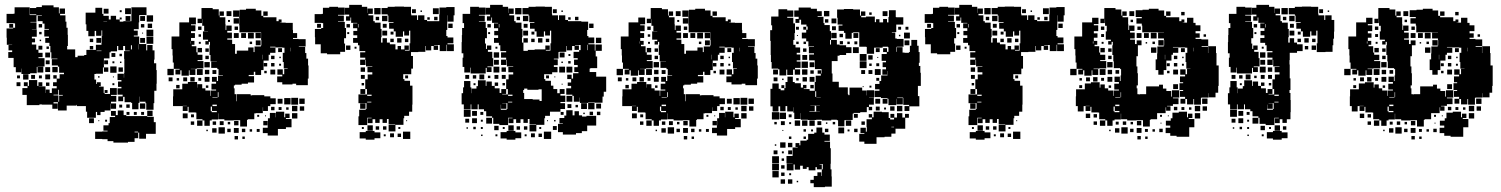

<svg xmlns="http://www.w3.org/2000/svg" viewBox="-20 -557 6169 789"><path d="M142 -125H90V-167H72V-195H93V-203H78V-219H94V-204H99V-228H133V-204H138V-219H154V-203H139V-202H167V-175H168V-189H184V-175H193V-194H213V-203H198V-219H213V-234H199V-248H213V-234H225V-252H243V-258H223V-283H218V-288H193V-314H216V-316H191V-342H187V-368H183V-381H166V-401H181V-407H162V-435H181V-438H163V-460H155V-470H135V-492H152V-494H130V-467H105V-465H130V-437H111V-436H131V-406H111V-399H124V-383H111V-374H129V-353H138V-340H155V-322H138V-318H163V-284H135V-283H158V-259H134V-282H131V-256H104V-253H68V-275H67V-260H45V-281H36V-319H14V-343H30V-350H15V-372H30V-373H8V-402H7V-440H34V-443H42V-461H36V-462H7V-500H36V-501H40V-527H70H102V-495H129V-528H152V-535H200V-527H222V-502H225V-522H247V-500H227V-494H249V-468H227H253V-443H258V-414H259V-368H256V-354H289V-322H299V-328H326V-331H335V-352H374V-373H397V-380H398V-409H400V-432H377H397V-410H375V-430H369V-408H343V-430H335V-457H332V-505H372V-525H400V-500H405V-492H427V-477H435V-492H457V-477H472V-485H480V-477H472V-468H487V-470H520V-495V-527H552H582V-495H552V-465H525H550V-437H530V-431H546V-411H530V-407H552V-376H581V-350H585V-372H607V-350H615V-312H613V-297H622V-269H624V-213H623V-184H614V-163V-133H611V-106H581V-133H578V-139H554V-160H553V-134H549V-108H523V-134H519V-137H492V-159H486V-141H466V-161H484V-168H463V-194H479V-200H465V-222H479V-228H463V-254H489V-238H490V-257H491V-286H507H491V-315H490V-347H513V-349H494V-368H486V-351H466V-368H461V-346H435V-342H430V-317H407V-280H425V-262H407V-280H403V-254H374V-253H349H368V-230H375V-212H378V-219H394V-203H387V-201H406V-175H410V-171H432V-195H460V-167H436V-163H458V-139H436V-132H457V-110H435V-131H434V-103H410V-97H393V-84H379V-97H374V-73H338V-98H333V-121H296V-126H294V-123H254V-103H218V-137H200V-132H217V-110H195V-127H152V-128H142ZM129 -498H103V-524H129ZM518 -499H494V-523H518ZM426 -501H406V-521H426ZM480 -507H472V-515H480ZM102 -470V-495V-470ZM609 -468H583V-494H609ZM516 -471H496V-491H516ZM576 -471H556V-491H576ZM405 -469H420V-470H405ZM605 -442H587V-460H605ZM34 -443H18V-459H34ZM573 -444H559V-458H573ZM153 -444H139V-458H153ZM610 -407H582V-435H610ZM151 -416H141V-426H151ZM568 -419H564V-423H568ZM610 -377H582V-405H610ZM576 -381H556V-401H576ZM396 -381H376V-401H396ZM363 -384H349V-398H363ZM149 -388H143V-394H149ZM551 -354V-375H550V-354ZM522 -354V-371H518V-354ZM154 -353H138V-369H154ZM363 -354H349V-368H363ZM181 -356H171V-366H181ZM377 -347H397V-349H377ZM402 -322V-342V-322ZM186 -321H166V-341H186ZM454 -323H438V-339H454ZM481 -326H471V-336H481ZM424 -293H408V-309H424ZM184 -293H168V-309H184ZM450 -297H442V-305H450ZM479 -298H473V-304H479ZM459 -258H433V-284H459ZM217 -260H195V-282H217ZM186 -261H166V-281H186ZM485 -262H467V-280H485ZM97 -230H75V-252H97ZM186 -231H166V-251H186ZM124 -233H108V-249H124ZM62 -235H50V-247H62ZM152 -235H140V-247H152ZM389 -238H383V-244H389ZM448 -239H444V-243H448ZM64 -203H48V-219H64ZM183 -204H169V-218H183ZM450 -207H442V-215H450ZM219 -168H200V-165H220V-139H223V-164H238V-167H222V-188H219ZM422 -175H410V-187H422ZM577 -110H555V-132H577ZM513 -114H499V-128H513ZM482 -115H470V-127H482ZM506 29H446V23H422V15H400V14H371V-16H400V-17H422V-20H405V-42H426V-51H431V-76H453V-81H436V-101H456V-84H464V-103H488V-84H499V-80H517H547H585V-102H607V-80H585V-77H612V-55H620V-7H580V13H552V-12H548V11H533V26H506ZM572 -85H560V-97H572ZM512 -85H500V-97H512ZM542 -85H530V-97H542ZM366 -51H346V-71H366ZM420 -57H412V-65H420ZM388 -59H384V-63H388ZM533 -13H547V-16H533Z M751 -101H731V-121H748V-122H731V-121H691V-161H692V-190H729V-213H752V-220H790V-197H791V-211H811V-194H824V-185H845V-163H847V-185H868V-189H849V-213H868V-221H851V-241H871V-224H876V-246H896V-248H878V-273H873V-278H848V-304H871V-305H845V-331H841V-371H843V-385H838V-374H824V-388H835V-394H814V-428H835V-429H819V-451H811V-478H810V-462H792V-480H808V-524H854V-519H879V-493H882V-510H900V-492H883V-486H906V-457H907V-434H910V-452H932V-430H914V-423H933V-399H914V-394H934V-376H946V-336H953V-349H1000V-362H1022V-343H1026V-366H1052V-370H1054V-393H1053V-424H1024V-425H998V-424H964V-453H963V-488H938V-514H964V-489H965V-517H991V-521H1031V-514H1054V-492H1062V-510H1080V-492H1062V-486H1086H1116V-470H1125V-477H1137V-465H1130V-464H1154V-463H1183V-434H1184V-421H1201V-401H1184V-397H1207V-396H1236V-366H1208V-364H1234V-339H1239V-316H1246V-288H1248V-234H1245V-207H1197V-213H1182V-210H1140V-219H1119V-243H1140V-250H1120V-272H1142V-252H1148V-274H1162V-276H1146V-302H1142V-340H1149V-361H1141V-362H1112V-340H1090V-332H1084V-308H1063V-269H1053V-249H1029V-262H1023V-249H1002V-244H1024V-218H999V-213H973V-209H946V-206H941V-194H944V-170H950V-141H952V-170H1010V-165H1016V-166H1066V-161H1091V-153H1113V-129H1091V-121H1066H1081V-101H1061V-116H1060V-92H1031V-91H1025V-67H998V-64H995V-37H967V-63H940V-62H902V-67H877V-91H876V-66H850V-62H812V-67H787V-94H784V-95H755V-118H751ZM931 -491H911V-511H931ZM721 -251H701V-271H718V-274H694V-300H690V-329H689V-355H685V-407H717V-417V-465H757V-485H785V-457H765V-453H783V-429H765V-421H781V-401H765V-389H779V-373H768V-367H787V-342H792V-332H812V-310H792V-306H816V-276H788V-274H764V-273H783V-249H759V-268H756V-246H726V-268H721ZM962 -460H940V-482H962ZM925 -467H917V-475H925ZM958 -434H944V-448H958ZM808 -434H794V-448H808ZM1023 -399H999V-423H1023ZM1052 -400H1030V-422H1052ZM991 -401H971V-421H991ZM961 -401H941V-421H961ZM806 -406H796V-416H806ZM1051 -371H1031V-391H1051ZM763 -378V-387H762V-378ZM1016 -376H1006V-386H1016ZM805 -377H797V-385H805ZM1090 -362H1112V-365H1090ZM1174 -346V-361H1173V-346ZM810 -342H792V-360H810ZM1139 -343H1123V-359H1139ZM838 -344H824V-358H838ZM1058 -313V-332H1057V-313ZM1108 -314H1094V-328H1108ZM838 -314H824V-328H838ZM1134 -318H1128V-324H1134ZM842 -280H820V-302H842ZM1108 -284H1094V-298H1108ZM1078 -284H1064V-298H1078ZM1135 -287H1127V-295H1135ZM694 -248H668V-274H694ZM813 -249H789V-273H813ZM1111 -251H1091V-271H1111ZM840 -252H822V-270H840ZM869 -253H853V-269H869ZM1076 -256H1066V-266H1076ZM841 -221H821V-241H841ZM780 -222H762V-240H780ZM689 -223H673V-239H689ZM749 -223H733V-239H749ZM807 -225H795V-237H807ZM716 -226H706V-236H716ZM718 -194H704V-208H718ZM836 -196H826V-206H836ZM878 -158V-178H875V-158ZM853 -155H874V-157H853ZM1205 -127H1177V-155H1205ZM1174 -128H1148V-154H1174ZM1232 -130H1210V-152H1232ZM1141 -131H1121V-151H1141ZM871 -101H851V-119H846V-100H850V-96H871V-127H853V-121H871ZM1202 -100H1180V-122H1202ZM1230 -102H1212V-120H1230ZM1108 -104H1094V-118H1108ZM1137 -105H1125V-117H1137ZM1166 -106H1156V-116H1166ZM1122 0H1080V-10H1060V-32H1080V-42H1062V-60H1080V-42H1081V-71H1089V-93H1113V-75H1114V-98H1148V-75H1152V-90H1170V-72H1155V-68H1178V-34H1155V-27H1122ZM1202 -70H1180V-92H1202ZM751 -71H731V-91H751ZM777 -75H765V-87H777ZM1045 -77H1037V-85H1045ZM1073 -79H1069V-83H1073ZM842 -40H820V-62H842ZM812 -40H790V-62H812ZM960 -42H942V-60H960ZM899 -43H883V-59H899ZM778 -44H764V-58H778ZM868 -44H854V-58H868ZM926 -46H916V-56H926ZM904 -8H878V-34H904ZM961 -11H941V-31H961ZM870 -12H852V-30H870ZM928 -14H914V-28H928ZM988 -14H974V-28H988ZM1047 -15H1035V-27H1047ZM1016 -16H1006V-26H1016ZM834 -18H828V-24H834ZM958 16H944V2H958ZM986 14H976V4H986Z M1489 -43H1453V-79H1456V-106H1483V-109H1486V-133H1453V-169H1488V-191H1481V-231H1507H1491V-251H1510V-260H1490V-282H1510V-284H1484V-311H1482V-290H1460V-312H1481V-320H1460V-342H1481V-347H1457V-371H1451V-381H1431V-401H1448V-412H1432V-430H1448V-441H1431V-461H1448V-463H1423V-485H1420V-472H1402V-490H1415V-497H1397V-525H1415V-537H1467V-529H1489V-504H1490V-522H1512V-500H1494V-494H1514V-470H1520V-464H1544V-438H1548V-404H1546V-382H1582V-375H1605V-354H1614V-368H1628V-354H1642V-370H1660V-352H1644V-349H1663V-379H1666V-406V-431H1644H1661V-411H1641V-428H1636V-406H1606V-428H1598V-439H1579V-463H1597V-466H1576V-493H1573V-498H1548V-524H1573V-529H1602V-530H1640V-529H1669V-500H1670V-494H1694V-475H1698V-494H1724V-475H1735V-470H1760H1785V-497H1786V-526H1814V-528H1848V-494H1844V-468H1818V-434H1814V-409H1819V-375H1845V-347H1817V-373H1815V-347H1787V-372H1764V-370H1780V-352H1762V-368H1752V-350H1730V-368H1728V-344H1699V-343H1669V-327H1677V-275H1670V-252H1637V-232H1642V-225H1665V-205H1675V-175V-127H1674V-98H1661V-81H1641V-98V-71H1638V-44H1605V-17H1577V-45H1604V-47H1577V-68H1570V-52H1552V-67H1540V-52H1522V-67H1511V-51H1491V-71H1507V-73H1489ZM1378 -334H1324V-338H1298V-375H1275V-404H1274V-438H1300V-442H1308V-462H1302V-463H1273V-499H1302V-500H1307V-525H1333V-529H1369V-526H1396V-496H1369V-493H1393V-469H1369V-467H1397V-442H1402V-400H1394V-378H1378H1398V-344H1378ZM1544 -498H1518V-524H1544ZM1783 -499H1759V-523H1783ZM1689 -503H1673V-519H1689ZM1714 -508H1708V-514H1714ZM1818 -468V-494H1817V-468ZM1572 -470H1550V-492H1572ZM1538 -474H1524V-488H1538ZM1778 -474H1764V-488H1778ZM1746 -476H1736V-486H1746ZM1840 -442H1822V-460H1840ZM1569 -443H1553V-459H1569ZM1299 -443H1283V-459H1299ZM1453 -444V-458H1451V-444ZM1418 -444H1404V-458H1418ZM1571 -411H1551V-431H1571ZM1597 -415H1585V-427H1597ZM1415 -417H1407V-425H1415ZM1843 -379H1819V-403H1843ZM1570 -382H1552V-400H1570ZM1630 -382H1612V-400H1630ZM1658 -384H1644V-398H1658ZM1598 -384H1584V-398H1598ZM1420 -352H1402V-370H1420ZM1445 -357H1437V-365H1445ZM1480 -262H1462V-280H1480ZM1479 -233H1463V-249H1479ZM1657 -235H1645V-247H1657ZM1476 -206H1466V-216H1476ZM1481 -171H1461V-191H1481ZM1489 -163H1507V-168H1489V-136H1506V-139H1489ZM1482 -110H1460V-132H1482ZM1653 -59H1649V-63H1653ZM1512 -20H1490V-42H1512ZM1538 -24H1524V-38H1538ZM1568 -24H1554V-38H1568ZM1625 -27H1617V-35H1625ZM1475 -27H1467V-35H1475ZM1519 17H1483V12H1458V-14H1483V-19H1519ZM1666 14H1636V-16H1666ZM1543 11H1519V-13H1543ZM1599 7H1583V-9H1599ZM1628 6H1614V-8H1628ZM1565 3H1557V-5H1565Z M1914 -107H1886V-128H1877V-174H1883V-198H1887V-224H1913V-198H1917V-174H1918V-193H1938V-203H1944V-227H1976V-204H1979V-222H2001V-204H2013V-218H2027V-204H2013V-194H2033V-175H2040V-191H2060V-171H2044V-169H2067V-191H2060V-231H2086H2070V-251H2089V-260H2069V-282H2089V-284H2063V-311H2061V-290H2039V-312H2060V-320H2039V-342H2060V-347H2036V-371H2030V-381H2010V-401H2027V-412H2011V-430H2027V-441H2010V-461H2027V-463H2002V-485H1999V-472H1981V-490H1994V-497H1976V-525H1994V-537H2046V-529H2068V-504H2069V-522H2091V-500H2073V-494H2093V-470H2099V-464H2123V-438H2127V-404H2125V-382H2131V-352V-348H2149V-352H2177V-354H2221V-370H2239V-352H2223V-349H2242V-379H2245V-406V-431H2223H2240V-411H2220V-428H2215V-406H2185V-428H2177V-439H2158V-463H2176V-466H2155V-493H2152V-498H2127V-524H2152V-529H2181V-530H2219V-529H2248V-500H2249V-494H2273V-475H2277V-494H2303V-475H2314V-470H2339H2369V-468H2397V-434H2393V-409H2398V-375H2424V-349H2427V-374H2453V-348H2428V-325H2434V-277H2406V-275H2403V-261H2430V-242H2471V-180H2461V-160H2456V-135H2424V-136H2397V-134H2363V-156H2362V-139H2338V-163H2355H2332V-168H2307V-194H2327V-232H2311V-250H2329V-234H2335V-256H2357V-261H2340V-281H2354V-290H2339V-312H2354V-318H2337V-344H2360V-351H2366V-372H2343V-370H2359V-352H2341V-368H2331V-350H2309V-368H2307V-344H2278V-343H2275V-316H2256V-313H2272V-289H2256V-282H2271V-260H2249V-252H2216V-232H2221V-225H2244V-205H2254V-191H2270V-174H2280V-191H2300V-171H2283V-164H2303V-138H2283V-133H2302V-109H2283V-98H2253H2240V-81H2220V-98V-71H2217V-44H2184V-17H2156V-45H2183V-47H2156V-68H2149V-52H2131V-67H2119V-52H2101V-67H2090V-51H2070V-71H2086V-73H2068V-43H2032V-48H2007V-73H2002V-79H1978V-100H1969V-108H1947V-128H1943V-108H1917V-128H1914ZM1912 -259H1888V-282H1881V-320H1884V-338H1877V-384H1878V-413H1879V-442H1887V-462H1881V-500H1912V-529H1948V-526H1975V-496H1948V-493H1972V-469H1948V-467H1976V-442H1981V-400H1973V-378H1957H1977V-356H1981V-370H1999V-352H1985V-344H2003V-318H1985H2007V-284H1983V-281H2000V-261H1980V-278H1976V-255H1944H1914V-279H1912ZM2123 -498H2097V-524H2123ZM2268 -503H2252V-519H2268ZM2293 -508H2287V-514H2293ZM2151 -470H2129V-492H2151ZM2117 -474H2103V-488H2117ZM2357 -474H2343V-488H2357ZM2325 -476H2315V-486H2325ZM2419 -442H2401V-460H2419ZM2148 -443H2132V-459H2148ZM2032 -444V-458H2030V-444ZM1997 -444H1983V-458H1997ZM2150 -411H2130V-431H2150ZM2176 -415H2164V-427H2176ZM1994 -417H1986V-425H1994ZM2422 -379H2398V-403H2422ZM2451 -380H2429V-402H2451ZM2149 -382H2131V-400H2149ZM2209 -382H2191V-400H2209ZM2237 -384H2223V-398H2237ZM2177 -384H2163V-398H2177ZM2396 -351V-373H2394V-351ZM2024 -357H2016V-365H2024ZM2031 -320H2009V-342H2031ZM2300 -321H2280V-341H2300ZM2324 -327H2316V-335H2324ZM2030 -291H2010V-311H2030ZM2325 -296H2315V-306H2325ZM2293 -298H2287V-304H2293ZM2302 -259H2278V-283H2302ZM2332 -259H2308V-283H2332ZM2032 -259H2008V-283H2032ZM2059 -262H2041V-280H2059ZM1970 -231H1950V-251H1970ZM2058 -233H2042V-249H2058ZM2028 -233H2012V-249H2028ZM1908 -233H1892V-249H1908ZM1937 -234H1923V-248H1937ZM2236 -235H2224V-247H2236ZM1995 -236H1985V-246H1995ZM2262 -239H2258V-243H2262ZM2327 -204H2313V-218H2327ZM2055 -206H2045V-216H2055ZM1934 -207H1926V-215H1934ZM2292 -209H2288V-213H2292ZM2134 -187H2130V-175H2134V-150H2169V-148H2197V-142H2206V-175V-190H2193V-188H2147V-193H2134ZM2068 -163H2086V-168H2068V-136H2085V-139H2068ZM2332 -139H2308V-163H2332ZM2423 -108H2397V-134H2423ZM2061 -110H2039V-127H2038V-106H2062V-109H2065V-133H2044V-132H2061ZM2392 -109H2368V-133H2392ZM2450 -111H2430V-131H2450ZM2328 -113H2312V-129H2328ZM2355 -116H2345V-126H2355ZM1914 -77H1886V-105H1914ZM2347 -4H2293V-14H2273V-48H2293V-50H2279V-72H2299V-82H2307V-104H2333V-83H2341V-100H2359V-83H2372V-78H2390V-81H2430V-41H2393V-18H2371V-10H2347ZM1940 -81H1920V-101H1940ZM2417 -84H2403V-98H2417ZM2447 -84H2433V-98H2447ZM1966 -85H1954V-97H1966ZM2296 -85H2284V-97H2296ZM2383 -88H2377V-94H2383ZM2002 -49H1978V-73H2002ZM1940 -51H1920V-71H1940ZM1908 -53H1892V-69H1908ZM1964 -57H1956V-65H1964ZM2263 -58H2257V-64H2263ZM2232 -59H2228V-63H2232ZM2091 -20H2069V-42H2091ZM2029 -22H2011V-40H2029ZM2268 -23H2252V-39H2268ZM2117 -24H2103V-38H2117ZM2147 -24H2133V-38H2147ZM1935 -26H1925V-36H1935ZM2204 -27H2196V-35H2204ZM1964 -27H1956V-35H1964ZM2054 -27H2046V-35H2054ZM1903 -28H1897V-34H1903ZM2098 17H2062V12H2037V-14H2062V-19H2098ZM2245 14H2215V-16H2245ZM2122 11H2098V-13H2122ZM2178 7H2162V-9H2178ZM2207 6H2193V-8H2207ZM2024 3H2016V-5H2024ZM2144 3H2136V-5H2144ZM1963 2H1957V-4H1963Z M2597 -101H2577V-121H2594V-122H2577V-121H2537V-161H2538V-190H2575V-213H2598V-220H2636V-197H2637V-211H2657V-194H2670V-185H2691V-163H2693V-185H2714V-189H2695V-213H2714V-221H2697V-241H2717V-224H2722V-246H2742V-248H2724V-273H2719V-278H2694V-304H2717V-305H2691V-331H2687V-371H2689V-385H2684V-374H2670V-388H2681V-394H2660V-428H2681V-429H2665V-451H2657V-478H2656V-462H2638V-480H2654V-524H2700V-519H2725V-493H2728V-510H2746V-492H2729V-486H2752V-457H2753V-434H2756V-452H2778V-430H2760V-423H2779V-399H2760V-394H2780V-376H2792V-336H2799V-349H2846V-362H2868V-343H2872V-366H2898V-370H2900V-393H2899V-424H2870V-425H2844V-424H2810V-453H2809V-488H2784V-514H2810V-489H2811V-517H2837V-521H2877V-514H2900V-492H2908V-510H2926V-492H2908V-486H2932H2962V-470H2971V-477H2983V-465H2976V-464H3000V-463H3029V-434H3030V-421H3047V-401H3030V-397H3053V-396H3082V-366H3054V-364H3080V-339H3085V-316H3092V-288H3094V-234H3091V-207H3043V-213H3028V-210H2986V-219H2965V-243H2986V-250H2966V-272H2988V-252H2994V-274H3008V-276H2992V-302H2988V-340H2995V-361H2987V-362H2958V-340H2936V-332H2930V-308H2909V-269H2899V-249H2875V-262H2869V-249H2848V-244H2870V-218H2845V-213H2819V-209H2792V-206H2787V-194H2790V-170H2796V-141H2798V-170H2856V-165H2862V-166H2912V-161H2937V-153H2959V-129H2937V-121H2912H2927V-101H2907V-116H2906V-92H2877V-91H2871V-67H2844V-64H2841V-37H2813V-63H2786V-62H2748V-67H2723V-91H2722V-66H2696V-62H2658V-67H2633V-94H2630V-95H2601V-118H2597ZM2777 -491H2757V-511H2777ZM2567 -251H2547V-271H2564V-274H2540V-300H2536V-329H2535V-355H2531V-407H2563V-417V-465H2603V-485H2631V-457H2611V-453H2629V-429H2611V-421H2627V-401H2611V-389H2625V-373H2614V-367H2633V-342H2638V-332H2658V-310H2638V-306H2662V-276H2634V-274H2610V-273H2629V-249H2605V-268H2602V-246H2572V-268H2567ZM2808 -460H2786V-482H2808ZM2771 -467H2763V-475H2771ZM2804 -434H2790V-448H2804ZM2654 -434H2640V-448H2654ZM2869 -399H2845V-423H2869ZM2898 -400H2876V-422H2898ZM2837 -401H2817V-421H2837ZM2807 -401H2787V-421H2807ZM2652 -406H2642V-416H2652ZM2897 -371H2877V-391H2897ZM2609 -378V-387H2608V-378ZM2862 -376H2852V-386H2862ZM2651 -377H2643V-385H2651ZM2936 -362H2958V-365H2936ZM3020 -346V-361H3019V-346ZM2656 -342H2638V-360H2656ZM2985 -343H2969V-359H2985ZM2684 -344H2670V-358H2684ZM2904 -313V-332H2903V-313ZM2954 -314H2940V-328H2954ZM2684 -314H2670V-328H2684ZM2980 -318H2974V-324H2980ZM2688 -280H2666V-302H2688ZM2954 -284H2940V-298H2954ZM2924 -284H2910V-298H2924ZM2981 -287H2973V-295H2981ZM2540 -248H2514V-274H2540ZM2659 -249H2635V-273H2659ZM2957 -251H2937V-271H2957ZM2686 -252H2668V-270H2686ZM2715 -253H2699V-269H2715ZM2922 -256H2912V-266H2922ZM2687 -221H2667V-241H2687ZM2626 -222H2608V-240H2626ZM2535 -223H2519V-239H2535ZM2595 -223H2579V-239H2595ZM2653 -225H2641V-237H2653ZM2562 -226H2552V-236H2562ZM2564 -194H2550V-208H2564ZM2682 -196H2672V-206H2682ZM2724 -158V-178H2721V-158ZM2699 -155H2720V-157H2699ZM3051 -127H3023V-155H3051ZM3020 -128H2994V-154H3020ZM3078 -130H3056V-152H3078ZM2987 -131H2967V-151H2987ZM2717 -101H2697V-119H2692V-100H2696V-96H2717V-127H2699V-121H2717ZM3048 -100H3026V-122H3048ZM3076 -102H3058V-120H3076ZM2954 -104H2940V-118H2954ZM2983 -105H2971V-117H2983ZM3012 -106H3002V-116H3012ZM2968 0H2926V-10H2906V-32H2926V-42H2908V-60H2926V-42H2927V-71H2935V-93H2959V-75H2960V-98H2994V-75H2998V-90H3016V-72H3001V-68H3024V-34H3001V-27H2968ZM3048 -70H3026V-92H3048ZM2597 -71H2577V-91H2597ZM2623 -75H2611V-87H2623ZM2891 -77H2883V-85H2891ZM2919 -79H2915V-83H2919ZM2688 -40H2666V-62H2688ZM2658 -40H2636V-62H2658ZM2806 -42H2788V-60H2806ZM2745 -43H2729V-59H2745ZM2624 -44H2610V-58H2624ZM2714 -44H2700V-58H2714ZM2772 -46H2762V-56H2772ZM2750 -8H2724V-34H2750ZM2807 -11H2787V-31H2807ZM2716 -12H2698V-30H2716ZM2774 -14H2760V-28H2774ZM2834 -14H2820V-28H2834ZM2893 -15H2881V-27H2893ZM2862 -16H2852V-26H2862ZM2680 -18H2674V-24H2680ZM2804 16H2790V2H2804ZM2832 14H2822V4H2832Z M3179 -99H3155V-120H3146V-162V-192H3154V-214H3180V-192H3188V-186H3203V-195H3191V-207H3203V-195H3208V-220H3246V-215H3271V-197H3280V-208H3294V-194H3283V-191H3307V-184H3328V-220H3332V-246H3353V-254H3340V-268H3354V-255H3356V-273H3329V-302H3328V-309H3305V-333H3325V-338H3304V-364H3325V-366H3302V-387H3293V-399H3275V-423H3293V-435H3281V-447H3293V-435H3299V-448H3294V-456H3272V-476H3265V-463H3249V-479H3262V-488H3244V-514H3262V-526H3312V-521H3337V-494V-511H3357V-491H3340V-488H3364V-462H3368V-454H3390V-429H3395V-393H3391V-374H3395V-393H3419V-374H3430V-371H3457V-363H3479V-339H3457V-331H3430V-328H3422V-306H3398V-282V-255H3401V-221H3427V-198H3464V-170H3466V-166H3471V-167V-197H3523V-185H3541V-165H3542V-186H3572V-156H3551V-155H3571V-127H3551V-118H3564V-104H3550V-117H3542V-96H3515V-93H3488V-90H3484V-64H3455V-63H3450V-38H3424V-63H3419V-65H3396V-62H3358V-65H3334V-64H3300V-65H3271V-92H3270V-68H3244V-94H3268H3240V-116H3239V-99H3215V-121H3208V-100H3186V-120H3179ZM3600 -158H3574V-184H3594V-190H3576V-212H3594V-224H3601V-247H3627V-250H3606V-272H3621V-281H3607V-301H3621V-307H3603V-335H3624V-343H3609V-359H3625V-344H3631V-363H3629V-365H3607V-361H3572V-336H3542V-364H3540V-365H3511V-395V-424H3486V-422H3480V-398H3454V-422H3448V-446V-430H3426V-452H3442V-456H3422V-484H3420V-518H3448V-520H3486V-518H3514V-493H3518V-510H3536V-492H3519V-486H3539V-489H3575V-466H3580V-478H3594V-465H3609V-479H3625V-465H3631V-487H3633V-515H3661V-487H3663V-486H3692V-456H3663V-425H3645V-423H3659V-399H3665V-397H3693V-365H3665V-363H3689V-341H3697V-340H3715V-343H3719V-369H3725V-393H3749V-369H3755V-343H3759V-299H3756V-286H3762V-258H3764V-204H3752V-186V-162H3758V-120H3717V-101H3697V-121H3716V-126H3692V-155H3691V-156H3667V-154H3690V-128H3664V-151H3663V-125H3631V-151H3627V-131H3607V-151H3627V-154H3600V-178ZM3211 -247H3183V-272H3178V-275H3151V-302H3148V-331H3147V-361V-389H3145V-433H3153V-453H3149V-489H3179V-519H3215V-514H3240V-488H3215V-484H3240V-461H3247V-421H3245V-393H3240V-373H3249V-362H3268V-340H3254V-333H3269V-309H3254V-304H3270V-278H3247V-272H3268V-250H3246V-271H3239V-249H3215V-271H3211ZM3388 -490H3366V-512H3388ZM3627 -491H3607V-511H3627ZM3562 -496H3552V-506H3562ZM3214 -463V-483V-463ZM3417 -461H3397V-481H3417ZM3384 -464H3370V-478H3384ZM3415 -433H3399V-449H3415ZM3683 -435H3671V-447H3683ZM3713 -435H3701V-447H3713ZM3263 -435H3251V-447H3263ZM3719 -399H3695V-423H3719ZM3418 -400H3396V-422H3418ZM3507 -401H3487V-421H3507ZM3444 -404H3430V-418H3444ZM3680 -408H3674V-414H3680ZM3259 -409H3255V-413H3259ZM3717 -371H3697V-391H3717ZM3444 -375H3431V-388H3444ZM3503 -375H3491V-387H3503ZM3292 -376H3282V-386H3292ZM3262 -376H3252V-386H3262ZM3472 -376H3462V-386H3472ZM3509 -339H3485V-363H3509ZM3665 -344V-363H3663V-344ZM3595 -343H3579V-359H3595ZM3294 -344H3280V-358H3294ZM3541 -307H3513V-335H3541ZM3297 -311H3277V-331H3297ZM3566 -312H3548V-330H3566ZM3589 -319H3585V-323H3589ZM3541 -277H3513V-305H3541ZM3300 -278H3274V-304H3300ZM3327 -281H3307V-301H3327ZM3593 -285H3581V-297H3593ZM3562 -286H3552V-296H3562ZM3599 -249H3575V-273H3599ZM3298 -250H3276V-272H3298ZM3177 -251H3157V-271H3177ZM3535 -253H3519V-269H3535ZM3565 -253H3549V-269H3565ZM3324 -254H3310V-268H3324ZM3629 -251V-265H3628V-251ZM3238 -220H3216V-242H3238ZM3327 -221H3307V-241H3327ZM3296 -222H3278V-240H3296ZM3175 -223H3159V-239H3175ZM3593 -225H3581V-237H3593ZM3262 -226H3252V-236H3262ZM3200 -228H3194V-234H3200ZM3324 -194H3310V-208H3324ZM3561 -197H3553V-205H3561ZM3529 -199H3525V-203H3529ZM3334 -159V-182H3330V-159ZM3335 -157H3353V-158H3335ZM3597 -131H3577V-151H3597ZM3335 -124H3349V-125H3335ZM3328 -100H3306V-98H3334V-123H3310V-122H3328ZM3188 -122H3207H3188ZM3688 -100H3666V-122H3688ZM3656 -102H3638V-120H3656ZM3595 -103H3579V-119H3595ZM3621 -107H3613V-115H3621ZM3334 -97H3349V-98H3334ZM3582 34H3532V25H3511V-7H3532V-10H3516V-32H3538V-16H3542V-35H3541V-67H3563V-74H3550V-88H3564V-75H3570V-98H3604V-96H3632V-72H3638V-66H3654V-73H3639V-89H3655V-74H3666V-92H3688V-74H3699V-89H3715V-73H3700V-28H3660V-8H3643V5H3615V7H3582ZM3182 -66H3152V-96H3182ZM3210 -68H3184V-94H3210ZM3505 -73H3489V-89H3505ZM3233 -75H3221V-87H3233ZM3478 -40H3456V-62H3478ZM3328 -40H3306V-62H3328ZM3298 -40H3276V-62H3298ZM3268 -40H3246V-62H3268ZM3355 -43H3339V-59H3355ZM3205 -43H3189V-59H3205ZM3534 -44H3520V-58H3534ZM3412 -46H3402V-56H3412ZM3172 -46H3162V-56H3172ZM3231 -47H3223V-55H3231ZM3380 -48H3374V-54H3380ZM3643 -34H3654V-36H3643ZM3241 143H3213V115H3237V114H3212V84H3237V49H3258V47H3249V31H3265V40H3269V21H3295V17H3301V-7H3326V-12H3335V-33H3359V-12H3368V-4H3390V22H3368V25H3391V52H3394V82V116H3393V139H3397V168H3398V210H3370V212H3324V196H3310V182H3324V166H3339V151H3355V166H3357V139H3337V130H3331V143H3303V130H3295V137H3279V124H3268V140H3246V119H3241ZM3449 -9H3425V-33H3449ZM3384 -14H3370V-28H3384ZM3504 -14H3490V-28H3504ZM3292 -16H3282V-26H3292ZM3321 -17H3313V-25H3321ZM3471 -17H3463V-25H3471ZM3199 -19H3195V-23H3199ZM3232 14H3222V4H3232ZM3292 14H3282V4H3292ZM3208 50H3186V28H3208ZM3236 48H3218V30H3236ZM3170 42H3164V36H3170ZM3175 77H3159V61H3175ZM3235 77H3219V61H3235ZM3201 73H3193V65H3201ZM3181 113H3153V85H3181ZM3202 104H3192V94H3202ZM3181 143H3153V115H3181ZM3357 119V139H3361V117H3348V119ZM3204 136H3190V122H3204ZM3180 172H3154V146H3180ZM3204 166H3190V152H3204ZM3231 163H3223V155H3231ZM3236 198H3218V180H3236ZM3206 198H3188V180H3206ZM3260 192H3254V186H3260Z M3996 -43H3960V-79H3963V-106H3990V-109H3993V-133H3960V-169H3995V-191H3988V-231H4014H3998V-251H4017V-260H3997V-282H4017V-284H3991V-311H3989V-290H3967V-312H3988V-320H3967V-342H3988V-347H3964V-371H3958V-381H3938V-401H3955V-412H3939V-430H3955V-441H3938V-461H3955V-463H3930V-485H3927V-472H3909V-490H3922V-497H3904V-525H3922V-537H3974V-529H3996V-504H3997V-522H4019V-500H4001V-494H4021V-470H4027V-464H4051V-438H4055V-404H4053V-382H4089V-375H4112V-354H4121V-368H4135V-354H4149V-370H4167V-352H4151V-349H4170V-379H4173V-406V-431H4151H4168V-411H4148V-428H4143V-406H4113V-428H4105V-439H4086V-463H4104V-466H4083V-493H4080V-498H4055V-524H4080V-529H4109V-530H4147V-529H4176V-500H4177V-494H4201V-475H4205V-494H4231V-475H4242V-470H4267H4292V-497H4293V-526H4321V-528H4355V-494H4351V-468H4325V-434H4321V-409H4326V-375H4352V-347H4324V-373H4322V-347H4294V-372H4271V-370H4287V-352H4269V-368H4259V-350H4237V-368H4235V-344H4206V-343H4176V-327H4184V-275H4177V-252H4144V-232H4149V-225H4172V-205H4182V-175V-127H4181V-98H4168V-81H4148V-98V-71H4145V-44H4112V-17H4084V-45H4111V-47H4084V-68H4077V-52H4059V-67H4047V-52H4029V-67H4018V-51H3998V-71H4014V-73H3996ZM3885 -334H3831V-338H3805V-375H3782V-404H3781V-438H3807V-442H3815V-462H3809V-463H3780V-499H3809V-500H3814V-525H3840V-529H3876V-526H3903V-496H3876V-493H3900V-469H3876V-467H3904V-442H3909V-400H3901V-378H3885H3905V-344H3885ZM4051 -498H4025V-524H4051ZM4290 -499H4266V-523H4290ZM4196 -503H4180V-519H4196ZM4221 -508H4215V-514H4221ZM4325 -468V-494H4324V-468ZM4079 -470H4057V-492H4079ZM4045 -474H4031V-488H4045ZM4285 -474H4271V-488H4285ZM4253 -476H4243V-486H4253ZM4347 -442H4329V-460H4347ZM4076 -443H4060V-459H4076ZM3806 -443H3790V-459H3806ZM3960 -444V-458H3958V-444ZM3925 -444H3911V-458H3925ZM4078 -411H4058V-431H4078ZM4104 -415H4092V-427H4104ZM3922 -417H3914V-425H3922ZM4350 -379H4326V-403H4350ZM4077 -382H4059V-400H4077ZM4137 -382H4119V-400H4137ZM4165 -384H4151V-398H4165ZM4105 -384H4091V-398H4105ZM3927 -352H3909V-370H3927ZM3952 -357H3944V-365H3952ZM3987 -262H3969V-280H3987ZM3986 -233H3970V-249H3986ZM4164 -235H4152V-247H4164ZM3983 -206H3973V-216H3983ZM3988 -171H3968V-191H3988ZM3996 -163H4014V-168H3996V-136H4013V-139H3996ZM3989 -110H3967V-132H3989ZM4160 -59H4156V-63H4160ZM4019 -20H3997V-42H4019ZM4045 -24H4031V-38H4045ZM4075 -24H4061V-38H4075ZM4132 -27H4124V-35H4132ZM3982 -27H3974V-35H3982ZM4026 17H3990V12H3965V-14H3990V-19H4026ZM4173 14H4143V-16H4173ZM4050 11H4026V-13H4050ZM4106 7H4090V-9H4106ZM4135 6H4121V-8H4135ZM4072 3H4064V-5H4072Z M4433 -99H4409V-121H4401V-161H4402V-190H4438V-214H4463V-219H4499V-197H4502V-210H4520V-194H4534V-185H4555V-163H4557V-185H4578V-189H4559V-213H4578V-220H4560V-242H4582V-224H4585V-247H4606H4587V-273H4583V-277H4557V-305H4555V-331H4551V-371H4553V-385H4548V-374H4534V-388H4545V-394H4524V-428H4545H4528V-451H4521V-478H4520V-462H4502V-480H4518V-524H4564V-518H4588V-493H4592V-510H4610V-492H4593V-486H4616V-457H4617V-434H4620V-452H4642V-430H4624V-423H4643V-399H4624V-394H4644V-376H4651V-391H4671V-371H4656V-326H4650V-310V-284H4654V-256H4656V-206H4651V-194H4654V-170H4660V-168H4662V-170H4690V-202H4743V-209H4759V-193H4773V-183H4793V-160H4796V-186H4826V-156H4800V-153H4823V-129H4800V-122H4776V-120H4790V-102H4772V-116H4770V-92H4740H4735V-67H4708V-64H4705V-37H4677V-63H4650V-62H4612V-67H4587V-90H4586V-66H4560V-62H4522V-67H4497V-94H4494V-95H4465V-118H4461V-101H4441V-121H4458V-122H4441V-121H4433ZM4762 -250H4740V-269H4729V-313H4735V-337H4736V-366H4762V-370H4764V-393H4763V-399H4739V-423H4763V-424H4734V-425H4708V-424H4674V-452H4672V-460H4650V-482H4672V-487H4647V-515H4675V-517H4701V-521H4741V-514H4764V-492H4772V-510H4790V-492H4772V-486H4796V-470V-486H4826V-470H4835V-477H4847V-465H4840V-464H4858V-484H4884V-463H4893V-453H4913V-429H4893V-420H4910V-402H4893V-397H4917V-395H4945V-367H4918V-364H4944V-339H4945V-367H4977V-339H4979V-309V-288H4988V-234V-204H4986V-176H4975V-157H4947V-174H4946V-156H4917V-155H4915V-127H4887V-150H4884V-128H4858V-150H4851V-131H4831V-151H4850V-159H4829V-183H4842V-187H4827V-215H4842V-219H4829V-243H4850V-250H4830V-272H4852V-252H4858V-274H4872V-275H4855V-302H4852V-340H4859V-361H4851V-362H4822V-364H4800V-362H4822V-340H4800V-332H4794V-308H4773V-269H4762ZM4641 -491H4621V-511H4641ZM4848 -494H4834V-508H4848ZM4431 -251H4411V-271H4428V-274H4404V-300H4400V-329H4399V-355H4395V-407H4427V-417V-465H4468V-484H4494V-458H4475V-453H4493V-429H4475V-420H4490V-402H4475V-389H4489V-373H4478V-367H4497V-341H4501V-332H4522V-310H4501V-306H4526V-276H4497V-275H4474V-273H4493V-249H4469V-268H4466V-246H4436V-268H4431ZM4636 -466H4626V-476H4636ZM4668 -434H4654V-448H4668ZM4518 -434H4504V-448H4518ZM4733 -399H4709V-423H4733ZM4701 -401H4681V-421H4701ZM4671 -401H4651V-421H4671ZM4517 -405H4505V-417H4517ZM4936 -406H4926V-416H4936ZM4762 -370H4740V-392H4762ZM4473 -378V-387H4471V-378ZM4726 -376H4716V-386H4726ZM4515 -377H4507V-385H4515ZM4694 -378H4688V-384H4694ZM4732 -340H4710V-362H4732ZM4884 -346V-361H4883V-346ZM4520 -342H4502V-360H4520ZM4849 -343H4833V-359H4849ZM4548 -344H4534V-358H4548ZM4768 -313V-332H4767V-313ZM4818 -314H4804V-328H4818ZM4548 -314H4534V-328H4548ZM4844 -318H4838V-324H4844ZM4552 -280H4530V-302H4552ZM4818 -284H4804V-298H4818ZM4787 -285H4775V-297H4787ZM4845 -287H4837V-295H4845ZM4404 -248H4378V-274H4404ZM4523 -249H4499V-273H4523ZM4821 -251H4801V-271H4821ZM4550 -252H4532V-270H4550ZM4579 -254H4564V-269H4579ZM4786 -256H4776V-266H4786ZM4551 -221H4531V-241H4551ZM4490 -222H4472V-240H4490ZM4459 -223H4443V-239H4459ZM4517 -225H4505V-237H4517ZM4426 -226H4416V-236H4426ZM4821 -191H4801V-211H4821ZM4427 -195H4415V-207H4427ZM4546 -196H4536V-206H4546ZM4587 -158V-178H4585V-158ZM4563 -155H4584V-157H4563ZM4942 -130H4920V-152H4942ZM4563 -121H4580V-127H4563ZM4912 -100H4890V-122H4912ZM4940 -102H4922V-120H4940ZM4560 -100V-96H4580V-101H4561V-119H4556V-100ZM4818 -104H4804V-118H4818ZM4847 -105H4835V-117H4847ZM4876 -106H4866V-116H4876ZM4867 5H4815V1H4789V-10H4770V-32H4789V-41H4771V-61H4791V-43V-71H4798V-94H4824V-75V-98H4858V-75H4862V-90H4880V-72H4865V-68H4888V-34H4867ZM4912 -70H4890V-92H4912ZM4460 -72H4442V-90H4460ZM4488 -74H4474V-88H4488ZM4755 -77H4747V-85H4755ZM4783 -79H4779V-83H4783ZM4552 -40H4530V-62H4552ZM4522 -40H4500V-62H4522ZM4670 -42H4652V-60H4670ZM4608 -44H4594V-58H4608ZM4488 -44H4474V-58H4488ZM4577 -45H4565V-57H4577ZM4636 -46H4626V-56H4636ZM4753 -49H4749V-53H4753ZM4614 -8H4588V-34H4614ZM4671 -11H4651V-31H4671ZM4580 -12H4562V-30H4580ZM4638 -14H4624V-28H4638ZM4758 -14H4744V-28H4758ZM4697 -15H4685V-27H4697ZM4726 -16H4716V-26H4726ZM4544 -18H4538V-24H4544ZM4668 16H4654V2H4668ZM4696 14H4686V4H4696Z M5063 -107H5035V-128H5026V-174H5032V-198H5036V-224H5062V-198H5066V-174H5067V-193H5087V-203H5093V-227H5125V-204H5128V-222H5150V-204H5162V-218H5176V-204H5162V-194H5182V-175H5189V-191H5209V-171H5193V-169H5216V-191H5209V-231H5235H5219V-251H5238V-260H5218V-282H5238V-284H5212V-311H5210V-290H5188V-312H5209V-320H5188V-342H5209V-347H5185V-371H5179V-381H5159V-401H5176V-412H5160V-430H5176V-441H5159V-461H5176V-463H5151V-485H5148V-472H5130V-490H5143V-497H5125V-525H5143V-537H5195V-529H5217V-504H5218V-522H5240V-500H5222V-494H5242V-470H5248V-464H5272V-438H5276V-404H5274V-382H5310V-375H5333V-347H5310V-340H5280V-310H5279V-292H5280V-250V-235H5283V-187H5279V-175H5283V-146H5284V-96H5283V-67H5268V-52H5250V-67H5239V-51H5219V-71H5235V-73H5217V-43H5181V-48H5156V-73H5151V-79H5127V-100H5118V-108H5096V-128H5092V-108H5066V-128H5063ZM5364 -406H5334V-428H5326V-439H5307V-463H5325V-466H5304V-493H5301V-498H5276V-524H5301V-529H5330V-530H5368V-529H5397V-500H5398V-494H5422V-475H5426V-494H5452V-475H5463V-427H5462V-398H5459V-371H5456V-344H5427V-343H5391V-379H5394V-406V-431H5372H5389V-411H5369V-428H5364ZM5061 -259H5037V-282H5030V-320H5033V-338H5026V-384H5027V-413H5028V-442H5036V-462H5030V-500H5061V-529H5097V-526H5124V-496H5097V-493H5121V-469H5097V-467H5125V-442H5130V-400H5122V-378H5106H5126V-356H5130V-370H5148V-352H5134V-344H5152V-318H5134H5156V-284H5132V-281H5149V-261H5129V-278H5125V-255H5093H5063V-279H5061ZM5272 -498H5246V-524H5272ZM5417 -503H5401V-519H5417ZM5442 -508H5436V-514H5442ZM5300 -470H5278V-492H5300ZM5266 -474H5252V-488H5266ZM5297 -443H5281V-459H5297ZM5181 -444V-458H5179V-444ZM5146 -444H5132V-458H5146ZM5299 -411H5279V-431H5299ZM5325 -415H5313V-427H5325ZM5143 -417H5135V-425H5143ZM5298 -382H5280V-400H5298ZM5358 -382H5340V-400H5358ZM5386 -384H5372V-398H5386ZM5326 -384H5312V-398H5326ZM5388 -352H5370V-370H5388ZM5356 -354H5342V-368H5356ZM5173 -357H5165V-365H5173ZM5180 -320H5158V-342H5180ZM5179 -291H5159V-311H5179ZM5181 -259H5157V-283H5181ZM5208 -262H5190V-280H5208ZM5119 -231H5099V-251H5119ZM5207 -233H5191V-249H5207ZM5177 -233H5161V-249H5177ZM5057 -233H5041V-249H5057ZM5086 -234H5072V-248H5086ZM5144 -236H5134V-246H5144ZM5204 -206H5194V-216H5204ZM5083 -207H5075V-215H5083ZM5217 -163H5235V-168H5217V-136H5234V-139H5217ZM5210 -110H5188V-127H5187V-106H5211V-109H5214V-133H5193V-132H5210ZM5063 -77H5035V-105H5063ZM5089 -81H5069V-101H5089ZM5115 -85H5103V-97H5115ZM5151 -49H5127V-73H5151ZM5089 -51H5069V-71H5089ZM5057 -53H5041V-69H5057ZM5113 -57H5105V-65H5113ZM5240 -20H5218V-42H5240ZM5178 -22H5160V-40H5178ZM5266 -24H5252V-38H5266ZM5084 -26H5074V-36H5084ZM5113 -27H5105V-35H5113ZM5203 -27H5195V-35H5203ZM5052 -28H5046V-34H5052ZM5247 17H5211V12H5186V-14H5211V-19H5247ZM5271 11H5247V-13H5271ZM5173 3H5165V-5H5173ZM5112 2H5106V-4H5112Z M5559 -99H5535V-121H5527V-161H5528V-190H5564V-214H5589V-219H5625V-197H5628V-210H5646V-194H5660V-185H5681V-163H5683V-185H5704V-189H5685V-213H5704V-220H5686V-242H5708V-224H5711V-247H5732H5713V-273H5709V-277H5683V-305H5681V-331H5677V-371H5679V-385H5674V-374H5660V-388H5671V-394H5650V-428H5671H5654V-451H5647V-478H5646V-462H5628V-480H5644V-524H5690V-518H5714V-493H5718V-510H5736V-492H5719V-486H5742V-457H5743V-434H5746V-452H5768V-430H5750V-423H5769V-399H5750V-394H5770V-376H5777V-391H5797V-371H5782V-326H5776V-310V-284H5780V-256H5782V-206H5777V-194H5780V-170H5786V-168H5788V-170H5816V-202H5869V-209H5885V-193H5899V-183H5919V-160H5922V-186H5952V-156H5926V-153H5949V-129H5926V-122H5902V-120H5916V-102H5898V-116H5896V-92H5866H5861V-67H5834V-64H5831V-37H5803V-63H5776V-62H5738V-67H5713V-90H5712V-66H5686V-62H5648V-67H5623V-94H5620V-95H5591V-118H5587V-101H5567V-121H5584V-122H5567V-121H5559ZM5888 -250H5866V-269H5855V-313H5861V-337H5862V-366H5888V-370H5890V-393H5889V-399H5865V-423H5889V-424H5860V-425H5834V-424H5800V-452H5798V-460H5776V-482H5798V-487H5773V-515H5801V-517H5827V-521H5867V-514H5890V-492H5898V-510H5916V-492H5898V-486H5922V-470V-486H5952V-470H5961V-477H5973V-465H5966V-464H5984V-484H6010V-463H6019V-453H6039V-429H6019V-420H6036V-402H6019V-397H6043V-395H6071V-367H6044V-364H6070V-339H6071V-367H6103V-339H6105V-309V-288H6114V-234V-204H6112V-176H6101V-157H6073V-174H6072V-156H6043V-155H6041V-127H6013V-150H6010V-128H5984V-150H5977V-131H5957V-151H5976V-159H5955V-183H5968V-187H5953V-215H5968V-219H5955V-243H5976V-250H5956V-272H5978V-252H5984V-274H5998V-275H5981V-302H5978V-340H5985V-361H5977V-362H5948V-364H5926V-362H5948V-340H5926V-332H5920V-308H5899V-269H5888ZM5767 -491H5747V-511H5767ZM5974 -494H5960V-508H5974ZM5557 -251H5537V-271H5554V-274H5530V-300H5526V-329H5525V-355H5521V-407H5553V-417V-465H5594V-484H5620V-458H5601V-453H5619V-429H5601V-420H5616V-402H5601V-389H5615V-373H5604V-367H5623V-341H5627V-332H5648V-310H5627V-306H5652V-276H5623V-275H5600V-273H5619V-249H5595V-268H5592V-246H5562V-268H5557ZM5762 -466H5752V-476H5762ZM5794 -434H5780V-448H5794ZM5644 -434H5630V-448H5644ZM5859 -399H5835V-423H5859ZM5827 -401H5807V-421H5827ZM5797 -401H5777V-421H5797ZM5643 -405H5631V-417H5643ZM6062 -406H6052V-416H6062ZM5888 -370H5866V-392H5888ZM5599 -378V-387H5597V-378ZM5852 -376H5842V-386H5852ZM5641 -377H5633V-385H5641ZM5820 -378H5814V-384H5820ZM5858 -340H5836V-362H5858ZM6010 -346V-361H6009V-346ZM5646 -342H5628V-360H5646ZM5975 -343H5959V-359H5975ZM5674 -344H5660V-358H5674ZM5894 -313V-332H5893V-313ZM5944 -314H5930V-328H5944ZM5674 -314H5660V-328H5674ZM5970 -318H5964V-324H5970ZM5678 -280H5656V-302H5678ZM5944 -284H5930V-298H5944ZM5913 -285H5901V-297H5913ZM5971 -287H5963V-295H5971ZM5530 -248H5504V-274H5530ZM5649 -249H5625V-273H5649ZM5947 -251H5927V-271H5947ZM5676 -252H5658V-270H5676ZM5705 -254H5690V-269H5705ZM5912 -256H5902V-266H5912ZM5677 -221H5657V-241H5677ZM5616 -222H5598V-240H5616ZM5585 -223H5569V-239H5585ZM5643 -225H5631V-237H5643ZM5552 -226H5542V-236H5552ZM5947 -191H5927V-211H5947ZM5553 -195H5541V-207H5553ZM5672 -196H5662V-206H5672ZM5713 -158V-178H5711V-158ZM5689 -155H5710V-157H5689ZM6068 -130H6046V-152H6068ZM5689 -121H5706V-127H5689ZM6038 -100H6016V-122H6038ZM6066 -102H6048V-120H6066ZM5686 -100V-96H5706V-101H5687V-119H5682V-100ZM5944 -104H5930V-118H5944ZM5973 -105H5961V-117H5973ZM6002 -106H5992V-116H6002ZM5993 5H5941V1H5915V-10H5896V-32H5915V-41H5897V-61H5917V-43V-71H5924V-94H5950V-75V-98H5984V-75H5988V-90H6006V-72H5991V-68H6014V-34H5993ZM6038 -70H6016V-92H6038ZM5586 -72H5568V-90H5586ZM5614 -74H5600V-88H5614ZM5881 -77H5873V-85H5881ZM5909 -79H5905V-83H5909ZM5678 -40H5656V-62H5678ZM5648 -40H5626V-62H5648ZM5796 -42H5778V-60H5796ZM5734 -44H5720V-58H5734ZM5614 -44H5600V-58H5614ZM5703 -45H5691V-57H5703ZM5762 -46H5752V-56H5762ZM5879 -49H5875V-53H5879ZM5740 -8H5714V-34H5740ZM5797 -11H5777V-31H5797ZM5706 -12H5688V-30H5706ZM5764 -14H5750V-28H5764ZM5884 -14H5870V-28H5884ZM5823 -15H5811V-27H5823ZM5852 -16H5842V-26H5852ZM5670 -18H5664V-24H5670ZM5794 16H5780V2H5794ZM5822 14H5812V4H5822Z"/></svg>

Font: Rubik Storm
Style: Regular
Weight: 400
Designer: Hubert and Fischer, NaN
Foundry: Hubert and Fischer, NaN
Version: Version 2.201